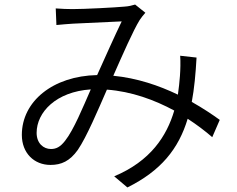

<svg xmlns="http://www.w3.org/2000/svg" viewBox="-20 -766 1040 844"><path d="M225 -729 228 -656C252 -658 279 -661 301 -662C347 -664 475 -670 515 -672C484 -608 444 -518 407 -436C212 -432 76 -320 76 -173C76 -93 130 -41 202 -41C250 -41 287 -58 322 -107C361 -164 412 -285 450 -372C558 -364 659 -327 746 -280C713 -168 642 -58 482 9L540 58C687 -15 765 -111 805 -244C845 -218 882 -190 913 -163L946 -239C913 -263 871 -291 823 -318C834 -376 840 -441 844 -513L772 -521C774 -493 773 -460 771 -432C769 -405 766 -378 762 -350C679 -390 582 -423 478 -433C520 -528 566 -633 594 -678C602 -690 610 -700 619 -710L574 -746C561 -742 545 -738 528 -737C486 -733 351 -726 299 -726C278 -726 250 -727 225 -729ZM141 -182C141 -273 227 -363 379 -373C344 -293 304 -195 266 -147C245 -120 227 -111 204 -111C171 -111 141 -136 141 -182Z"/></svg>

Font: Source Han Sans JP Normal
Style: Regular
Weight: 350
Designer: Ryoko NISHIZUKA 西塚涼子 (kana, bopomofo & ideographs); Paul D. Hunt (Latin, Greek & Cyrillic); Sandoll Communications 산돌커뮤니
Foundry: Adobe
Version: Version 2.002;hotconv 1.0.116;makeotfexe 2.5.65601